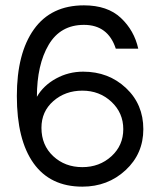

<svg xmlns="http://www.w3.org/2000/svg" viewBox="-20 -690 590 718"><path d="M294 -670Q382 -670 432 -623Q482 -576 497 -508H413Q384 -597 294 -597Q206 -597 162 -522.5Q118 -448 118 -328Q142 -370 189 -396Q236 -422 291 -422Q386 -422 451 -361Q516 -300 516 -207Q516 -115 449.5 -53.5Q383 8 288 8Q168 8 105.5 -79.5Q43 -167 43 -331Q43 -491 107 -580.5Q171 -670 294 -670ZM135 -212Q135 -147 179 -106Q223 -65 288 -65Q352 -65 396.5 -105.5Q441 -146 441 -207Q441 -268 396.5 -309.5Q352 -351 288 -351Q224 -351 179.5 -312Q135 -273 135 -212Z"/></svg>

Font: Questrial
Style: Regular
Weight: 400
Designer: Joe Prince
Foundry: Joe Prince
Version: Version 1.002